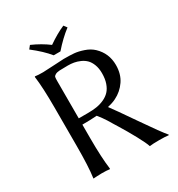

<svg xmlns="http://www.w3.org/2000/svg" viewBox="-191 -935 982 1060"><g transform="rotate(-30 300.0 -404.5)"><path d="M189.9 -286.1V-200.2Q189.9 -75.2 200.2 0L198.2 2.9Q181.2 0 147 0Q131.3 0 118.2 1Q105.5 1 100.6 2L95.2 2.9L94.2 0Q104 -67.9 104 -200.2V-444.8Q104 -573.7 94.2 -645L96.2 -647.9Q112.8 -645 147 -645Q162.6 -645 216.6 -648.4Q270.5 -651.9 282.2 -651.9Q321.8 -651.9 347.7 -649.7Q373.5 -647.5 406.5 -636.2Q439.5 -625 461.9 -604Q515.1 -553.7 515.1 -479Q515.1 -421.4 487.3 -380.6Q459.5 -339.8 415 -317.9Q393.1 -306.6 360.8 -299.8Q385.7 -267.1 466.6 -149.4Q547.4 -31.7 575.2 0L573.2 2.9Q553.2 0 513.2 0Q472.2 0 453.1 2.9Q445.3 -21.5 416.3 -75Q387.2 -128.4 357.9 -175.8Q352.5 -184.1 339.8 -205.1Q327.1 -226.1 320.8 -236.6Q314.5 -247.1 303.5 -262.2Q292.5 -277.3 282.7 -289.1Q243.2 -286.1 189.9 -286.1ZM283.2 -608.9Q247.6 -608.9 230.5 -607.9Q213.4 -606.9 203.1 -601.3Q192.9 -595.7 191.4 -588.6Q189.9 -581.5 189.9 -564.9V-326.2H248Q278.8 -326.2 304 -330.1Q329.1 -334 352.3 -344.5Q375.5 -355 391.4 -371.8Q407.2 -388.7 416.5 -415.5Q425.8 -442.4 425.8 -478Q425.8 -509.3 416.7 -533Q407.7 -556.6 393.6 -570.8Q379.4 -585 359.6 -593.8Q339.8 -602.5 321.5 -605.7Q303.2 -608.9 283.2 -608.9ZM244.1 -696.8Q207.5 -742.2 143.1 -792L159.2 -812Q218.3 -786.1 265.1 -751Q322.8 -791 372.1 -812L387.2 -792Q336.9 -753.9 287.1 -696.8Z"/></g></svg>

Font: Linux Biolinum
Style: Regular
Weight: 400
Designer: Philipp H. Poll
Foundry: Philipp H. Poll
Version: Version 0.6.4